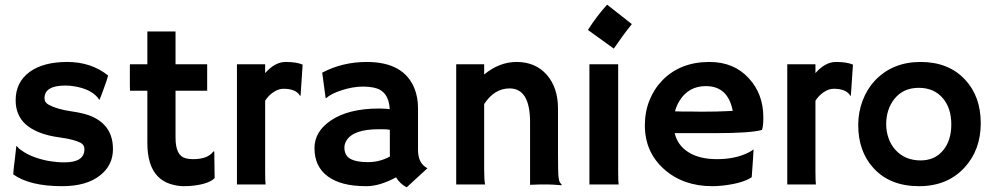

<svg xmlns="http://www.w3.org/2000/svg" viewBox="-20 -783 4213 815"><path d="M243.7 7.3Q106 7.3 36.1 -43Q37.1 -57.6 39.1 -76.2L43.5 -111.3Q47.4 -146 48.3 -154.5Q49.3 -163.1 49.8 -163.8Q50.3 -164.6 57.6 -156Q64.9 -147.5 85.4 -135.3Q106 -123 132.8 -113.8Q190.9 -93.8 253.9 -93.8Q338.4 -93.8 338.4 -149.9Q338.4 -168 322.3 -176.8Q293.5 -191.4 237.5 -199Q181.6 -206.5 146 -221.2Q110.4 -235.8 87.9 -256.3Q46.4 -294.9 46.4 -357.4Q46.4 -433.6 105 -477.1Q163.1 -520 265.6 -520Q367.2 -520 439 -462.4Q435.5 -449.7 431.6 -438Q420.4 -405.8 415 -391.6L403.8 -362.8Q402.8 -358.9 402.3 -358.9Q401.4 -358.9 394.5 -369.1Q363.8 -404.8 298.8 -416Q278.8 -419.9 257.8 -419.9Q168.9 -419.9 168.9 -366.2Q168.9 -347.7 187.5 -337.9Q222.2 -319.3 282.5 -310.5Q342.8 -301.8 374 -286.9Q405.3 -272 424.3 -251Q459.5 -212.9 459.5 -149.9Q459.5 -81.1 404.3 -38.1Q346.7 7.3 243.7 7.3Z M799.3 -107.4Q862.3 -107.4 885.7 -140.1H889.6L891.1 -26.9Q867.2 -2.9 802.2 4.9Q784.7 7.3 758.5 7.3Q732.4 7.3 701.9 -2.4Q671.4 -12.2 649.9 -34.2Q605.5 -79.6 605.5 -176.3V-397.9H531.7Q531.2 -412.1 531.2 -426.8V-502Q531.2 -510.3 531.7 -510.3H605.5V-649.4H725.1V-510.3H859.4V-397.9H725.1V-198.7Q725.1 -122.1 767.6 -111.3Q781.2 -107.4 799.3 -107.4Z M1105.5 -54.7Q1105.5 -12.7 1107.4 0H985.8V-510.3H1105.5V-472.7Q1147 -520 1192.6 -520Q1238.3 -520 1264.6 -508.8L1255.9 -377.4L1253.9 -376Q1236.8 -406.2 1183.1 -406.2Q1162.6 -406.2 1141.4 -392.3Q1120.1 -378.4 1105.5 -355.5Z M1661.1 -30.3Q1591.8 7.3 1535.6 7.3Q1479.5 7.3 1439.5 -3.2Q1399.4 -13.7 1371.6 -34.2Q1314.9 -75.7 1314.9 -154.3Q1314.9 -224.6 1384.3 -271.5Q1459.5 -322.3 1588.4 -322.3L1607.9 -321.8Q1613.8 -321.3 1621.1 -321Q1628.4 -320.8 1634.3 -319.8Q1630.4 -397.9 1566.9 -411.1Q1545.9 -415.5 1522.2 -415.5Q1498.5 -415.5 1475.8 -411.4Q1453.1 -407.2 1431.6 -400.4Q1384.3 -385.3 1363.8 -365.7L1362.3 -366.7L1347.7 -474.6Q1434.1 -520 1536.6 -520Q1695.8 -520 1740.2 -405.3Q1754.4 -368.7 1754.4 -322.8V-146Q1754.4 -89.4 1794.4 -68.8L1706.1 12.2Q1678.2 -2.4 1661.1 -30.3ZM1634.8 -231.9Q1621.6 -234.4 1607.4 -234.4H1587.9Q1480 -234.4 1450.7 -186.5Q1441.9 -172.4 1441.9 -156.7Q1441.9 -141.1 1447.5 -129.2Q1453.1 -117.2 1466.3 -109.4Q1491.7 -94.7 1541.7 -94.7Q1591.8 -94.7 1635.3 -118.7Q1634.8 -124 1634.8 -129.9Z M2035.2 -62.5Q2035.2 -19.5 2039.1 0H1916.5V-510.3H2035.2V-466.8Q2099.6 -520 2172.9 -520Q2252.9 -520 2300.8 -465.6Q2348.6 -411.1 2348.6 -322.3V-127.9Q2348.6 -45.4 2351.1 -28.8Q2353.5 -12.2 2357.7 -7.3Q2361.8 -2.4 2364.7 1.5L2363.8 3.4Q2324.2 0 2306.2 0H2272Q2256.3 0 2230 1.5V-264.6Q2230 -407.7 2143.1 -407.7Q2078.6 -407.7 2035.2 -341.3Z M2475.6 -655.8Q2514.6 -716.8 2557.1 -763.2L2662.1 -680.7Q2641.1 -654.8 2623 -629.9Q2623 -629.9 2585.4 -576.7ZM2604 -54.7Q2604 -12.7 2606 0H2481.9V-510.3H2604Z M2717.3 -251Q2717.3 -308.1 2736.8 -356.9Q2756.3 -405.8 2792 -442.4Q2868.2 -520 2991.2 -520Q3095.2 -520 3158.2 -451.2Q3220.2 -384.8 3220.2 -284.2Q3220.2 -245.6 3214.4 -231.4Q3165.5 -217.8 3015.6 -217.8H2843.8Q2856.4 -165.5 2902.8 -136.5Q2949.2 -107.4 3023.4 -107.4Q3101.1 -107.4 3156.7 -135.3Q3171.4 -142.6 3178.7 -148.9Q3177.7 -128.4 3176.3 -106.9L3170.9 -30.8Q3133.8 -5.4 3050.8 4.4Q3026.4 7.3 3003.9 7.3Q2879.9 7.3 2798.8 -64.9Q2717.3 -137.7 2717.3 -251ZM3090.3 -312.5Q3070.3 -417.5 2976.1 -417.5Q2901.9 -417.5 2863.3 -353.5Q2851.6 -334 2845.2 -310.5Q2856.9 -310.1 2874 -309.6H2910.2Q2928.2 -309.1 2944.8 -309.1H2972.7Q2997.6 -309.1 3021.5 -309.6L3061.5 -311Q3077.6 -311.5 3090.3 -312.5Z M3441.4 -54.7Q3441.4 -12.7 3443.4 0H3321.8V-510.3H3441.4V-472.7Q3482.9 -520 3528.6 -520Q3574.2 -520 3600.6 -508.8L3591.8 -377.4L3589.8 -376Q3572.8 -406.2 3519 -406.2Q3498.5 -406.2 3477.3 -392.3Q3456.1 -378.4 3441.4 -355.5Z M3623 -252.4Q3623 -306.2 3641.4 -355.2Q3659.7 -404.3 3693.8 -440.9Q3768.6 -520 3887.7 -520Q4006.3 -520 4076.2 -445.3Q4143.1 -374 4143.1 -260.3Q4143.1 -146.5 4074.2 -71.8Q4001.5 7.3 3881.3 7.3Q3757.3 7.3 3687 -70.3Q3623 -141.1 3623 -252.4ZM3741.7 -255.4Q3741.7 -224.6 3752 -195.8Q3762.2 -167 3781.2 -146.5Q3821.8 -102.1 3887.7 -102.1Q3948.7 -102.1 3983.9 -145.5Q4018.1 -187.5 4018.1 -254.9Q4018.1 -323.2 3982.9 -365.2Q3945.3 -410.2 3879.9 -410.2Q3813.5 -410.2 3775.9 -362.3Q3741.7 -318.4 3741.7 -255.4Z"/></svg>

Font: Hammersmith One
Style: Regular
Weight: 400
Designer: Nicole Fally
Foundry: Nicole Fally
Version: Version 1.003